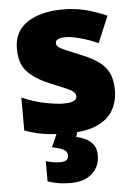

<svg xmlns="http://www.w3.org/2000/svg" viewBox="-56 -606 628 888"><g transform="rotate(-5 258.5 -161.5)"><path d="M477 -170Q477 -118 453.5 -77Q430 -36 378.5 -13Q327 10 243 10Q184 10 137.5 3.5Q91 -3 43 -21V-174Q96 -150 150 -139.5Q204 -129 235 -129Q297 -129 297 -157Q297 -169 287 -178Q277 -187 251.5 -198Q226 -209 179 -228Q110 -257 76 -294.5Q42 -332 42 -400Q42 -481 104.5 -522Q167 -563 270 -563Q325 -563 373 -551Q421 -539 473 -516L421 -393Q380 -412 338 -423Q296 -434 271 -434Q224 -434 224 -411Q224 -401 232.5 -393Q241 -385 265 -375Q289 -365 335 -346Q383 -327 414.5 -304.5Q446 -282 461.5 -250.5Q477 -219 477 -170ZM372 123Q372 176 335.5 208Q299 240 238 240Q204 240 176 235Q148 230 130 223V129Q147 134 163 137Q179 140 195 140Q235 140 235 112Q235 95 218.5 85Q202 75 164 68L194 0H289L280 30Q300 34 321.5 44Q343 54 357.5 72.5Q372 91 372 123Z"/></g></svg>

Font: Noto Sans Cherokee Black
Style: Regular
Weight: 900
Designer: Monotype Design Team
Foundry: Monotype Imaging Inc.
Version: Version 2.001; ttfautohint (v1.8.4.7-5d5b)